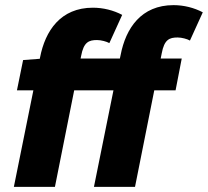

<svg xmlns="http://www.w3.org/2000/svg" viewBox="-20 -728 810 748"><path d="M346 0H506L581 -376H664L688 -500H606L610 -520C620 -574 640 -582 672 -582C688 -582 710 -576 720 -570L770 -680C736 -698 696 -708 656 -708C530 -708 470 -618 450 -514L447 -500H294L296 -510C306 -564 326 -572 358 -572C374 -572 396 -566 406 -560L456 -670C422 -688 382 -698 342 -698C216 -698 156 -608 136 -504L135 -499L70 -494L46 -376H110L34 0H194L269 -376H422Z"/></svg>

Font: Source Sans Pro Black
Style: Italic
Weight: 900
Italic angle: -11°
Designer: Paul D. Hunt
Foundry: Adobe Systems Incorporated
Version: Version 3.006;hotconv 1.0.111;makeotfexe 2.5.65597